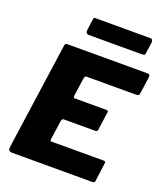

<svg xmlns="http://www.w3.org/2000/svg" viewBox="-168 -1065 1017 1178"><g transform="rotate(20 341.0 -475.5)"><path d="M126 -726Q128 -736 130.5 -739Q133 -742 142 -742H668Q685 -742 681 -718L666 -614Q665 -603 660.5 -599Q656 -595 643 -595H325Q316 -595 312.5 -592Q309 -589 307 -578L290 -459Q289 -450 291.5 -447.5Q294 -445 301 -445H504Q514 -445 516 -441.5Q518 -438 516 -429L500 -313Q499 -301 485 -301H279Q268 -301 265 -285L247 -159Q246 -147 254 -147H594Q604 -147 606.5 -143.5Q609 -140 607 -129L592 -15Q591 -6 587.5 -3Q584 0 572 0H49Q24 0 27 -28L126 -726ZM625 -930 614 -856Q613 -845 608 -842.5Q603 -840 590 -840H247Q235 -840 230.5 -847.5Q226 -855 227 -865L237 -938Q239 -947 241 -949Q243 -951 249 -951H610Q617 -951 621.5 -944Q626 -937 625 -930Z"/></g></svg>

Font: Libre Franklin ExtraBold
Style: Italic
Weight: 800
Italic angle: -8°
Designer: Pablo Impallari, Rodrigo Fuenzalida, Nhung Nguyen
Foundry: Impallari Type
Version: Version 3.000